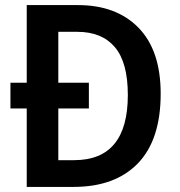

<svg xmlns="http://www.w3.org/2000/svg" viewBox="-20 -734 705 754"><path d="M286 -714Q437 -714 524 -625Q611 -536 611 -366Q611 -185 521.5 -92.5Q432 0 269 0H85V-308H21V-409H85V-714ZM284 -609H209V-409H329V-308H209V-105H271Q482 -105 482 -361Q482 -489 431 -549Q380 -609 284 -609Z"/></svg>

Font: Noto Sans Arabic UI SmCn SmBd
Style: Regular
Weight: 600
Width: 4
Designer: Monotype Design Team, Nadine Chahine and Nizar Qandah
Foundry: Monotype Imaging Inc.
Version: Version 2.010; ttfautohint (v1.8.4.7-5d5b)